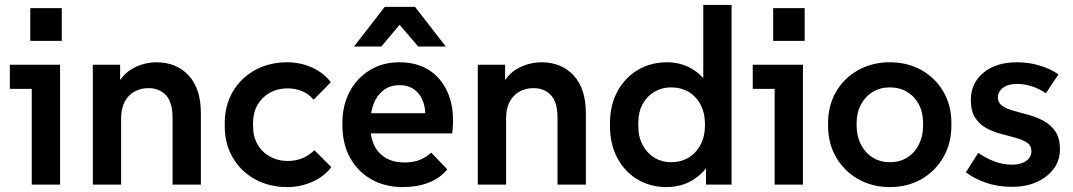

<svg xmlns="http://www.w3.org/2000/svg" viewBox="-20 -750 4361 780"><path d="M109 0V-441L160 -389H20V-487H224V0ZM103 -584V-717H231V-584Z M357 0V-487H468V-353H437Q448 -397 468 -425Q488 -453 513.5 -468.5Q539 -484 566 -490.5Q593 -497 615 -497Q697 -497 746.5 -443.5Q796 -390 796 -290V0H681V-271Q681 -335 654 -363.5Q627 -392 583 -392Q552 -392 526.5 -378Q501 -364 486.5 -336.5Q472 -309 472 -269V0Z M1147 10Q1074 10 1016.5 -21.5Q959 -53 926 -109Q893 -165 893 -238V-249Q893 -323 926.5 -379Q960 -435 1017.5 -466Q1075 -497 1147 -497Q1201 -497 1248 -475.5Q1295 -454 1324 -416L1254 -345Q1234 -369 1206.5 -380Q1179 -391 1148 -391Q1108 -391 1076.5 -373.5Q1045 -356 1026.5 -324.5Q1008 -293 1008 -249V-238Q1008 -195 1026.5 -163Q1045 -131 1077.5 -113.5Q1110 -96 1149 -96Q1179 -96 1206.5 -106.5Q1234 -117 1257 -140L1326 -71Q1297 -33 1249 -11.5Q1201 10 1147 10Z M1617 10Q1544 10 1488.5 -21.5Q1433 -53 1402 -109.5Q1371 -166 1371 -241V-251Q1371 -321 1400 -376.5Q1429 -432 1481.5 -464.5Q1534 -497 1603 -497Q1677 -497 1728.5 -461.5Q1780 -426 1804 -361Q1828 -296 1817 -208H1454V-290H1756L1705 -248Q1712 -298 1700.5 -332.5Q1689 -367 1664 -385.5Q1639 -404 1604 -404Q1565 -404 1538.5 -384Q1512 -364 1498.5 -330Q1485 -296 1485 -251V-231Q1485 -190 1501 -158Q1517 -126 1548 -108Q1579 -90 1623 -90Q1660 -90 1685.5 -100.5Q1711 -111 1732 -130L1797 -62Q1768 -26 1721.5 -8Q1675 10 1617 10ZM1418 -561 1543 -722H1666L1791 -561H1679L1570 -688H1636L1529 -561Z M1921 0V-487H2032V-353H2001Q2012 -397 2032 -425Q2052 -453 2077.5 -468.5Q2103 -484 2130 -490.5Q2157 -497 2179 -497Q2261 -497 2310.5 -443.5Q2360 -390 2360 -290V0H2245V-271Q2245 -335 2218 -363.5Q2191 -392 2147 -392Q2116 -392 2090.5 -378Q2065 -364 2050.5 -336.5Q2036 -309 2036 -269V0Z M2688 10Q2622 10 2570 -21Q2518 -52 2488 -108Q2458 -164 2458 -239V-249Q2458 -323 2488.5 -379Q2519 -435 2571.5 -466Q2624 -497 2689 -497Q2745 -497 2789 -471.5Q2833 -446 2860 -402L2837 -375V-730H2952V0H2848V-123L2870 -100Q2842 -48 2795 -19Q2748 10 2688 10ZM2706 -91Q2746 -91 2777 -109.5Q2808 -128 2826 -162Q2844 -196 2844 -243Q2844 -291 2826 -325Q2808 -359 2777 -377Q2746 -395 2706 -395Q2669 -395 2639 -377.5Q2609 -360 2591 -327.5Q2573 -295 2573 -249V-239Q2573 -194 2591 -160.5Q2609 -127 2639 -109Q2669 -91 2706 -91Z M3127 0V-441L3178 -389H3038V-487H3242V0ZM3121 -584V-717H3249V-584Z M3595 10Q3524 10 3467 -22Q3410 -54 3377 -110.5Q3344 -167 3344 -240V-249Q3344 -322 3377 -378Q3410 -434 3467 -465.5Q3524 -497 3595 -497Q3667 -497 3723 -465.5Q3779 -434 3812 -378.5Q3845 -323 3845 -250V-240Q3845 -167 3812 -110.5Q3779 -54 3723 -22Q3667 10 3595 10ZM3595 -91Q3635 -91 3665.5 -110Q3696 -129 3713 -163Q3730 -197 3730 -240V-250Q3730 -293 3713 -325.5Q3696 -358 3665.5 -376.5Q3635 -395 3595 -395Q3556 -395 3525.5 -376.5Q3495 -358 3477.5 -325Q3460 -292 3460 -249V-240Q3460 -197 3477.5 -163Q3495 -129 3525.5 -110Q3556 -91 3595 -91Z M4091 9Q4033 9 3984.5 -8Q3936 -25 3904 -50L3954 -129Q3984 -108 4019 -94.5Q4054 -81 4091 -81Q4127 -81 4148.5 -96Q4170 -111 4170 -135Q4170 -159 4152.5 -170.5Q4135 -182 4107 -190Q4079 -198 4047.5 -206Q4016 -214 3988 -229Q3960 -244 3942 -271Q3924 -298 3924 -344Q3924 -412 3975 -454.5Q4026 -497 4112 -497Q4160 -497 4203 -484Q4246 -471 4280 -448L4229 -371Q4203 -389 4173 -399Q4143 -409 4111 -409Q4076 -409 4055 -393.5Q4034 -378 4034 -354Q4034 -332 4052.5 -319.5Q4071 -307 4099.5 -299.5Q4128 -292 4160 -283Q4192 -274 4220.5 -258.5Q4249 -243 4267.5 -216Q4286 -189 4286 -143Q4286 -98 4260.5 -64Q4235 -30 4191.5 -10.5Q4148 9 4091 9Z"/></svg>

Font: SUSE SemiBold
Style: Regular
Weight: 600
Designer: Rene Bieder
Foundry: SUSE
Version: Version 1.000